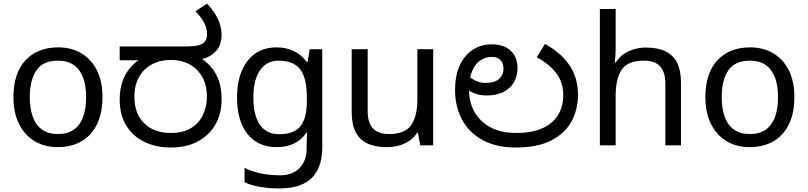

<svg xmlns="http://www.w3.org/2000/svg" viewBox="-20 -810 4501 1070"><path d="M551 -269Q551 -180 520.5 -117.5Q490 -55 434 -22.5Q378 10 301 10Q230 10 174.5 -22.5Q119 -55 87 -117.5Q55 -180 55 -269Q55 -402 122 -474Q189 -546 304 -546Q377 -546 432.5 -513.5Q488 -481 519.5 -419.5Q551 -358 551 -269ZM146 -269Q146 -206 162.5 -159.5Q179 -113 214 -88Q249 -63 303 -63Q357 -63 392 -88Q427 -113 443.5 -159.5Q460 -206 460 -269Q460 -333 443 -378Q426 -423 391.5 -447.5Q357 -472 302 -472Q220 -472 183 -418Q146 -364 146 -269Z M931 12Q850 12 785.5 -19Q721 -50 684 -109.5Q647 -169 647 -255Q647 -312 662.5 -356Q678 -400 706 -433Q734 -466 773 -488L791 -474H647V-551H1003Q1057 -551 1079 -556Q1101 -561 1112 -569Q1125 -579 1129.5 -591.5Q1134 -604 1134 -618Q1134 -651 1118 -682.5Q1102 -714 1069 -747L1134 -790Q1181 -738 1198 -696.5Q1215 -655 1215 -612Q1215 -593 1207 -565.5Q1199 -538 1174 -516Q1161 -504 1143 -494.5Q1125 -485 1101 -480L1096 -488Q1134 -464 1160.5 -431.5Q1187 -399 1201 -356Q1215 -313 1215 -255Q1215 -177 1181 -117Q1147 -57 1083.5 -22.5Q1020 12 931 12ZM932 -69Q1000 -69 1044.5 -96Q1089 -123 1111 -169.5Q1133 -216 1133 -272Q1133 -337 1106.5 -382.5Q1080 -428 1035 -452Q990 -476 933 -476Q871 -476 825 -450.5Q779 -425 754 -379.5Q729 -334 729 -272Q729 -175 784.5 -122Q840 -69 932 -69Z M1521 -546Q1574 -546 1616.5 -526Q1659 -506 1689 -465H1694L1706 -536H1776V9Q1776 85 1750 136.5Q1724 188 1671 214Q1618 240 1536 240Q1478 240 1429.5 231.5Q1381 223 1343 206V125Q1381 145 1432 156Q1483 167 1541 167Q1610 167 1649.5 126.5Q1689 86 1689 16V-5Q1689 -17 1690 -39.5Q1691 -62 1692 -71H1688Q1660 -30 1618.5 -10Q1577 10 1522 10Q1418 10 1359.5 -63Q1301 -136 1301 -267Q1301 -395 1359.5 -470.5Q1418 -546 1521 -546ZM1533 -472Q1466 -472 1429 -418.5Q1392 -365 1392 -266Q1392 -167 1428.5 -114.5Q1465 -62 1535 -62Q1576 -62 1605 -72.5Q1634 -83 1653 -105.5Q1672 -128 1681 -163Q1690 -198 1690 -246V-267Q1690 -340 1673.5 -385Q1657 -430 1622 -451Q1587 -472 1533 -472Z M2394 -536V0H2322L2309 -71H2305Q2288 -43 2261 -25Q2234 -7 2202 1.5Q2170 10 2135 10Q2071 10 2027.5 -10.5Q1984 -31 1962 -74Q1940 -117 1940 -185V-536H2029V-191Q2029 -127 2058 -95Q2087 -63 2148 -63Q2237 -63 2271.5 -113Q2306 -163 2306 -257V-536Z M2854 12Q2746 12 2670.5 -29Q2595 -70 2555.5 -142.5Q2516 -215 2516 -308Q2516 -387 2541.5 -444Q2567 -501 2613.5 -532Q2660 -563 2721 -563Q2766 -563 2798 -547Q2830 -531 2847 -501Q2864 -471 2864 -429Q2864 -386 2844.5 -352Q2825 -318 2786.5 -298Q2748 -278 2691 -278Q2669 -278 2650 -282Q2631 -286 2615.5 -293.5Q2600 -301 2587 -309L2597 -380Q2607 -373 2620.5 -365.5Q2634 -358 2650 -353Q2666 -348 2685 -348Q2738 -348 2762 -370.5Q2786 -393 2786 -427Q2786 -459 2768 -476Q2750 -493 2721 -493Q2688 -493 2659 -475Q2630 -457 2612 -416Q2594 -375 2594 -306Q2594 -241 2624 -187Q2654 -133 2712.5 -101Q2771 -69 2857 -69Q2941 -69 2999.5 -94Q3058 -119 3088.5 -166.5Q3119 -214 3119 -281Q3119 -352 3079 -403.5Q3039 -455 2971 -491L3017 -565Q3104 -518 3152.5 -448Q3201 -378 3201 -281Q3201 -201 3165.5 -134.5Q3130 -68 3053.5 -28Q2977 12 2854 12Z M3411 -537Q3411 -518 3409.5 -498Q3408 -478 3406 -462H3412Q3429 -490 3455 -508Q3481 -526 3513 -535.5Q3545 -545 3579 -545Q3644 -545 3687.5 -524.5Q3731 -504 3753 -461Q3775 -418 3775 -349V0H3688V-343Q3688 -408 3659 -440Q3630 -472 3568 -472Q3478 -472 3444.5 -421.5Q3411 -371 3411 -277V0H3323V-760H3411Z M4407 -269Q4407 -180 4376.5 -117.5Q4346 -55 4290 -22.5Q4234 10 4157 10Q4086 10 4030.5 -22.5Q3975 -55 3943 -117.5Q3911 -180 3911 -269Q3911 -402 3978 -474Q4045 -546 4160 -546Q4233 -546 4288.5 -513.5Q4344 -481 4375.5 -419.5Q4407 -358 4407 -269ZM4002 -269Q4002 -206 4018.5 -159.5Q4035 -113 4070 -88Q4105 -63 4159 -63Q4213 -63 4248 -88Q4283 -113 4299.5 -159.5Q4316 -206 4316 -269Q4316 -333 4299 -378Q4282 -423 4247.5 -447.5Q4213 -472 4158 -472Q4076 -472 4039 -418Q4002 -364 4002 -269Z"/></svg>

Font: lkannada15
Style: Book
Weight: 400
Designer: Jelle Bosma - Monotype Design Team
Foundry: Monotype Imaging Inc.
Version: Version 2.003